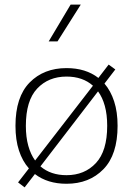

<svg xmlns="http://www.w3.org/2000/svg" viewBox="-20 -789 575 830"><path d="M285.2 -769H329.1L228.5 -609.9H190.4ZM86.4 21 58.1 -0.5 105 -61Q77.1 -92.3 62 -138.2Q46.9 -184.1 46.9 -245.1Q46.9 -370.1 108.2 -432.4Q169.4 -494.6 267.6 -494.6Q350.6 -494.6 405.3 -452.1L449.7 -509.8L478.5 -488.8L431.6 -427.7Q458.5 -396.5 473.4 -350.8Q488.3 -305.2 488.3 -245.1Q488.3 -120.1 427 -57.4Q365.7 5.4 267.6 5.4Q185.5 5.4 130.9 -36.6ZM267.6 -458Q189.5 -458 140.6 -406Q91.8 -354 91.8 -245.1Q91.8 -196.3 102.3 -158.7Q112.8 -121.1 131.8 -95.2L381.8 -418.5Q337.4 -458 267.6 -458ZM443.4 -245.1Q443.4 -293.9 433.1 -331.1Q422.9 -368.2 403.8 -394L154.8 -69.8Q199.2 -31.7 267.6 -31.7Q345.7 -31.7 394.5 -84Q443.4 -136.2 443.4 -245.1Z"/></svg>

Font: Estedad-FD ExtraLight
Style: Regular
Weight: 200
Designer: Amin Abedi
Version: Version 7.3